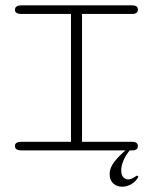

<svg xmlns="http://www.w3.org/2000/svg" viewBox="-20 -564 573 720"><path d="M246.1 -511.7H71.8Q65.4 -511.7 59.1 -511.7Q52.7 -511.7 47.6 -513.2Q42.5 -514.6 39.3 -517.8Q36.1 -521 36.1 -526.9Q36.1 -534.2 39.6 -537.6Q43 -541 48.1 -542.5Q53.2 -543.9 59.6 -543.9Q65.9 -543.9 71.8 -543.9H461.9Q469.2 -543.9 475.6 -543.9Q481.9 -543.9 486.6 -542.5Q491.2 -541 494.1 -537.6Q497.1 -534.2 497.1 -527.8Q497.1 -521.5 494.1 -518.1Q491.2 -514.6 486.6 -513.2Q481.9 -511.7 475.6 -511.7Q469.2 -511.7 461.9 -511.7H287.6V-32.2H461.9Q469.2 -32.2 475.6 -32.2Q481.9 -32.2 486.6 -30.8Q491.2 -29.3 494.1 -25.9Q497.1 -22.5 497.1 -16.1Q497.1 -9.8 494.1 -6.3Q491.2 -2.9 486.6 -1.5Q481.9 0 475.6 0Q469.2 0 461.9 0H71.8Q65.9 0 59.6 0Q53.2 0 48.1 -1.5Q43 -2.9 39.6 -6.3Q36.1 -9.8 36.1 -17.1Q36.1 -22.9 39.3 -26.1Q42.5 -29.3 47.6 -30.8Q52.7 -32.2 59.1 -32.2Q65.4 -32.2 71.8 -32.2H246.1ZM468.8 -2.9Q451.7 17.1 443.1 37.6Q434.6 58.1 434.6 73.7Q434.6 93.8 443.1 101.3Q451.7 108.9 459.5 108.9Q469.2 108.9 478.5 103.5Q487.8 98.1 494.1 94.2L499 98.6Q490.7 115.7 473.4 126Q456.1 136.2 437.5 136.2Q429.2 136.2 420.9 133.5Q412.6 130.9 406 125.2Q399.4 119.6 395.3 110.6Q391.1 101.6 391.1 88.9Q391.1 65.4 408.9 42.5Q426.8 19.5 454.1 -2.9Z"/></svg>

Font: Gruppo
Style: Regular
Weight: 400
Foundry: Vernon Adams
Version: Version 1.000